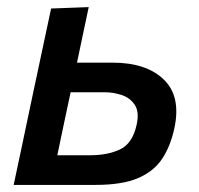

<svg xmlns="http://www.w3.org/2000/svg" viewBox="-20 -521 562 541"><path d="M18.5 0Q30 -53.5 40.8 -104.8Q51.5 -156 64.5 -217.5L75 -267Q90 -336.5 101 -389.2Q112 -442 124 -497L230 -501Q221.5 -461 213.5 -423.2Q205.5 -385.5 197 -344.5H297Q392 -344.5 441.2 -297.2Q490.5 -250 471.5 -160.5Q461 -110.5 437.5 -74.5Q414 -38.5 369.2 -19.2Q324.5 0 249.5 0ZM141.5 -83.5H233.5Q283 -83.5 318.2 -100Q353.5 -116.5 365 -169.5Q373 -205.5 359.8 -225.5Q346.5 -245.5 323 -253.2Q299.5 -261 276 -261H179Q169 -214 160.2 -172.8Q151.5 -131.5 141.5 -83.5Z"/></svg>

Font: Commissioner Medium
Style: Italic
Weight: 500
Italic angle: -12°
Designer: Kostas Bartsokas
Foundry: Kostas Bartsokas
Version: Version 1.000; ttfautohint (v1.8.3)